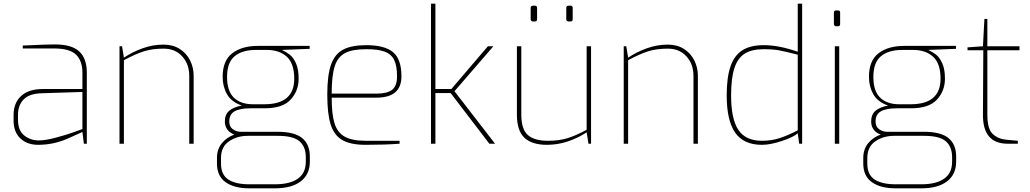

<svg xmlns="http://www.w3.org/2000/svg" viewBox="-20 -783 5614 1046"><path d="M54 -126V-157Q54 -222 95 -260Q136 -298 213 -298H429V-387Q429 -451 394.5 -485Q360 -519 274 -519H104V-535L132 -536Q229 -541 279 -541Q371 -541 412 -502.5Q453 -464 453 -387V0H437L429 -64Q427 -63 350 -28.5Q273 6 187 6Q128 6 91 -29Q54 -64 54 -126ZM429 -80V-282L207 -275Q139 -273 108.5 -241Q78 -209 78 -157V-131Q78 -72 112 -45Q146 -18 191 -18Q227 -18 280 -32Q333 -46 375 -60.5Q417 -75 429 -80Z M631 -531H645L655 -469Q703 -501 758.5 -520.5Q814 -540 871 -540Q922 -540 959 -516.5Q996 -493 1015.5 -454Q1035 -415 1035 -370V0H1011V-370Q1011 -433 973 -475.5Q935 -518 871 -518Q810 -518 764 -503.5Q718 -489 655 -455V0H631Z M1668 70V98Q1668 167 1618.5 205Q1569 243 1478 243H1338Q1256 243 1209 209.5Q1162 176 1162 108V78Q1162 30 1188.5 -2.5Q1215 -35 1257 -50Q1233 -58 1219 -76.5Q1205 -95 1205 -121Q1205 -159 1228 -179Q1251 -199 1297 -208Q1240 -228 1216.5 -270Q1193 -312 1193 -364Q1193 -453 1245.5 -493Q1298 -533 1385 -533H1667V-517L1516 -511Q1541 -499 1559.5 -484.5Q1578 -470 1592.5 -438Q1607 -406 1607 -354Q1607 -288 1563.5 -240.5Q1520 -193 1422 -193H1345Q1287 -193 1258 -176.5Q1229 -160 1229 -121Q1229 -93 1248.5 -79Q1268 -65 1293 -65H1493Q1584 -65 1626 -31Q1668 3 1668 70ZM1358 -215H1420Q1583 -215 1583 -354Q1583 -437 1542.5 -474Q1502 -511 1433 -511H1375Q1299 -511 1258 -476.5Q1217 -442 1217 -364Q1217 -287 1254 -251Q1291 -215 1358 -215ZM1646 73Q1646 17 1612 -13Q1578 -43 1493 -43H1331Q1271 -43 1227.5 -13Q1184 17 1184 78V108Q1184 169 1224 195Q1264 221 1338 221H1478Q1559 221 1602.5 190.5Q1646 160 1646 98Z M1763 -268Q1763 -373 1783.5 -431Q1804 -489 1850 -513Q1896 -537 1976 -537Q2075 -537 2121 -499Q2167 -461 2167 -367Q2167 -251 2031 -251H1787Q1787 -161 1802.5 -111Q1818 -61 1858 -38.5Q1898 -16 1973 -16H2157V0Q2077 6 1971 6Q1890 6 1845 -20Q1800 -46 1781.5 -104.5Q1763 -163 1763 -268ZM2031 -273Q2090 -273 2116.5 -294Q2143 -315 2143 -367Q2143 -425 2127 -457Q2111 -489 2075 -502Q2039 -515 1976 -515Q1900 -515 1860 -494Q1820 -473 1803.5 -422Q1787 -371 1787 -273Z M2328 -763H2352V-298H2439L2638 -531H2668L2456 -286L2677 0H2646L2435 -276H2352V0H2328Z M2796 -159V-531H2820V-159Q2820 -79 2855.5 -47.5Q2891 -16 2966 -16Q3025 -16 3071 -30Q3117 -44 3176 -76V-531H3200V0H3186L3176 -62Q3129 -31 3073.5 -12.5Q3018 6 2960 6Q2878 6 2837 -32.5Q2796 -71 2796 -159ZM2871 -678V-740Q2871 -752 2883 -752H2894Q2906 -752 2906 -740V-678Q2906 -666 2894 -666H2883Q2878 -666 2874.5 -669.5Q2871 -673 2871 -678ZM3065 -678V-740Q3065 -752 3077 -752H3088Q3100 -752 3100 -740V-678Q3100 -666 3088 -666H3077Q3072 -666 3068.5 -669.5Q3065 -673 3065 -678Z M3378 -531H3392L3402 -469Q3450 -501 3505.5 -520.5Q3561 -540 3618 -540Q3669 -540 3706 -516.5Q3743 -493 3762.5 -454Q3782 -415 3782 -370V0H3758V-370Q3758 -433 3720 -475.5Q3682 -518 3618 -518Q3557 -518 3511 -503.5Q3465 -489 3402 -455V0H3378Z M3939 -263Q3939 -362 3960 -422Q3981 -482 4025 -509.5Q4069 -537 4141 -537Q4224 -537 4326 -501V-763H4350V0H4334L4326 -57Q4305 -37 4241.5 -15.5Q4178 6 4131 6Q4031 6 3985 -60.5Q3939 -127 3939 -263ZM4326 -73V-485Q4261 -502 4225.5 -508.5Q4190 -515 4141 -515Q4076 -515 4037.5 -491Q3999 -467 3981 -412Q3963 -357 3963 -263Q3963 -135 4002.5 -75.5Q4042 -16 4131 -16Q4184 -16 4229 -31Q4274 -46 4326 -73Z M4523 -652V-714Q4523 -726 4535 -726H4546Q4557 -726 4557 -714V-652Q4557 -640 4546 -640H4535Q4530 -640 4526.5 -643.5Q4523 -647 4523 -652ZM4528 -531H4552V0H4528Z M5189 70V98Q5189 167 5139.5 205Q5090 243 4999 243H4859Q4777 243 4730 209.5Q4683 176 4683 108V78Q4683 30 4709.5 -2.5Q4736 -35 4778 -50Q4754 -58 4740 -76.5Q4726 -95 4726 -121Q4726 -159 4749 -179Q4772 -199 4818 -208Q4761 -228 4737.5 -270Q4714 -312 4714 -364Q4714 -453 4766.5 -493Q4819 -533 4906 -533H5188V-517L5037 -511Q5062 -499 5080.5 -484.5Q5099 -470 5113.5 -438Q5128 -406 5128 -354Q5128 -288 5084.5 -240.5Q5041 -193 4943 -193H4866Q4808 -193 4779 -176.5Q4750 -160 4750 -121Q4750 -93 4769.5 -79Q4789 -65 4814 -65H5014Q5105 -65 5147 -31Q5189 3 5189 70ZM4879 -215H4941Q5104 -215 5104 -354Q5104 -437 5063.5 -474Q5023 -511 4954 -511H4896Q4820 -511 4779 -476.5Q4738 -442 4738 -364Q4738 -287 4775 -251Q4812 -215 4879 -215ZM5167 73Q5167 17 5133 -13Q5099 -43 5014 -43H4852Q4792 -43 4748.5 -13Q4705 17 4705 78V108Q4705 169 4745 195Q4785 221 4859 221H4999Q5080 221 5123.5 190.5Q5167 160 5167 98Z M5335 -158 5337 -509H5251V-525L5335 -531L5343 -680H5359V-531H5534V-509H5359V-158Q5359 -80 5388.5 -53Q5418 -26 5461 -22L5525 -16V0H5470Q5334 0 5335 -158Z"/></svg>

Font: Exo Thin
Style: Regular
Weight: 250
Designer: Natanael Gama
Foundry: Natanael Gama
Version: Version 1.500; ttfautohint (v1.6)